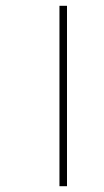

<svg xmlns="http://www.w3.org/2000/svg" viewBox="-20 -642 357 662"><path d="M185 -622V0H211V-622Z"/></svg>

Font: Noto Sans Devanagari ExtraCondensed Thin
Style: Regular
Weight: 100
Width: 2
Designer: Jelle Bosma - Monotype Design Team
Foundry: Monotype Imaging Inc.
Version: Version 2.004